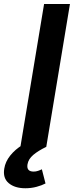

<svg xmlns="http://www.w3.org/2000/svg" viewBox="-78 -748 376 978"><path d="M278.3 -727.5 157.7 0H25.9L146.5 -727.5ZM51.3 210.9Q-2.9 210.9 -33.7 184.8Q-64.5 158.7 -56.2 110.4Q-50.8 75.7 -25.9 44.4Q-1 13.2 36.6 -9.8L157.7 0Q117.2 19.5 91.8 40.8Q66.4 62 62 89.4Q56.2 126 93.3 126Q105 126 115.7 122.3Q126.5 118.7 135.3 114.3L153.8 186.5Q135.3 196.3 108.2 203.6Q81.1 210.9 51.3 210.9Z"/></svg>

Font: Inter Semi Bold
Style: Italic
Weight: 600
Italic angle: -9.39999°
Designer: Rasmus Andersson
Foundry: rsms
Version: Version 4.000;git-3c8e0fc